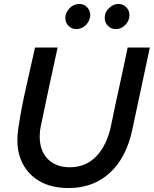

<svg xmlns="http://www.w3.org/2000/svg" viewBox="-20 -940 777 970"><path d="M63 0ZM648 -283Q618 -143 534.5 -66.5Q451 10 327 10Q221 10 155 -41Q89 -92 72 -180Q63 -234 73 -295Q88 -395 111.5 -497.5Q135 -600 157 -700H271Q249 -601 228.5 -504Q208 -407 187 -307Q182 -284 181 -264.5Q180 -245 182 -226Q188 -166 228 -130.5Q268 -95 333 -95Q415 -95 468.5 -152.5Q522 -210 542 -310Q562 -409 583.5 -505.5Q605 -602 625 -700H737Q715 -595 692.5 -491.5Q670 -388 648 -283ZM366 -793Q343 -793 326.5 -809Q310 -825 310 -849Q310 -874 328 -894L331 -898Q352 -920 381 -920Q404 -920 420 -903.5Q436 -887 436 -864Q436 -850 430 -837Q424 -824 414.5 -814Q405 -804 392 -798.5Q379 -793 366 -793ZM565 -793Q541 -793 525 -809.5Q509 -826 509 -849Q509 -876 526 -894L530 -898Q551 -920 579 -920Q602 -920 618 -903.5Q634 -887 634 -864Q634 -836 613.5 -814.5Q593 -793 565 -793Z"/></svg>

Font: Rosa Sans Medium
Style: Italic
Weight: 500
Italic angle: -12°
Designer: Pentagram / MCKL
Foundry: Pentagram / MCKL
Version: Version 1.005;September 16, 2019;FontCreator 11.5.0.2425 64-